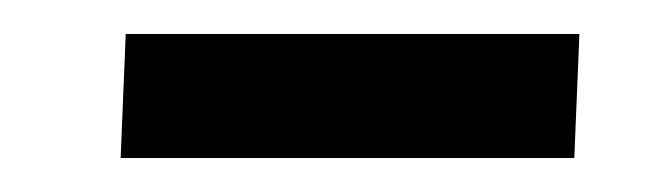

<svg xmlns="http://www.w3.org/2000/svg" viewBox="-20 -347 393 113"><path d="M54 -327H321L318 -254H51Z"/></svg>

Font: Literata 18pt Light
Style: Italic
Weight: 300
Italic angle: -2°
Designer: Latin by Veronika Burian and Jose Scaglione. Greek by Irene Vlachou. Cyrillic by Vera Evstafieva
Foundry: TypeTogether
Version: Version 3.103;gftools[0.9.29]